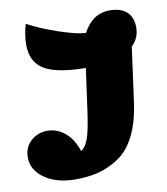

<svg xmlns="http://www.w3.org/2000/svg" viewBox="-84 -802 779 898"><g transform="rotate(-10 305.0 -353.5)"><path d="M203 25Q114 25 57 -14.5Q0 -54 0 -115Q0 -163 33 -192.5Q66 -222 111 -222Q155 -222 193 -192Q231 -162 251 -101Q273 -116 286 -151Q299 -186 312 -278L340 -480Q202 -481 143 -517Q84 -553 84 -635Q84 -680 99 -732Q161 -699 242 -671.5Q323 -644 369 -641Q414 -726 496 -726Q549 -726 577 -700Q605 -674 605 -626Q605 -576 569 -541L533 -278Q520 -187 488 -124.5Q456 -62 408.5 -31Q361 0 312.5 12.5Q264 25 203 25Z"/></g></svg>

Font: Lemonada
Style: Bold
Weight: 700
Designer: Mohamed Gaber (Arabic), Eduardo Tunni (Latin)
Foundry: Kief Type Foundry
Version: Version 4.004